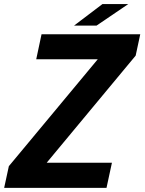

<svg xmlns="http://www.w3.org/2000/svg" viewBox="-33 -902 694 922"><path d="M191.5 -120.5H504.5L478.5 0H-13L9.5 -104L436.5 -617.5H141L166.5 -737.5H640.5L618.5 -635L192 -121.5ZM322.5 -779 459 -882.5H583L430.5 -779Z"/></svg>

Font: Epilogue
Style: Bold Italic
Weight: 700
Italic angle: -12°
Designer: Tyler Finck
Foundry: Etcetera Type Co
Version: Version 2.111; ttfautohint (v1.8.3)